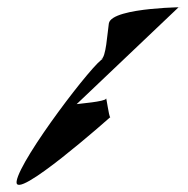

<svg xmlns="http://www.w3.org/2000/svg" viewBox="-20 -551 520 531"><path d="M26 -50C16 12 285 -227 285 -227C281 -227 274 -287 273 -278C272 -270 196 -264 192 -263L474 -531C519 -531 288 -533 281 -486C277 -460 273 -390 260 -388L266 -389C244 -385 36 -113 26 -50ZM258 -388H260Z"/></svg>

Font: Ampere
Style: SCSuCndIta
Weight: 400
Version: Version 1